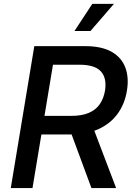

<svg xmlns="http://www.w3.org/2000/svg" viewBox="-20 -964 688 984"><path d="M35.2 0 155.8 -727.5H416.5Q501.5 -727.5 552.5 -698.2Q603.5 -668.9 622.6 -617.2Q641.6 -565.4 630.4 -499Q619.6 -432.1 583.3 -381.6Q546.9 -331.1 486.1 -303Q425.3 -274.9 340.3 -274.9H144.5L160.2 -370.1H345.2Q398.9 -370.1 435.1 -385.5Q471.2 -400.9 491.2 -429.9Q511.2 -459 518.1 -499Q528.3 -563 497.3 -597.7Q466.3 -632.3 387.7 -632.3H251.5L146.5 0ZM448.7 0 327.1 -328.6H450.2L575.2 0ZM361.8 -805.2 453.1 -944.3H564L443.8 -805.2Z"/></svg>

Font: Inter Medium
Style: Italic
Weight: 500
Italic angle: -9.3988°
Designer: Rasmus Andersson
Foundry: rsms
Version: Version 4.001;git-66647c0bb